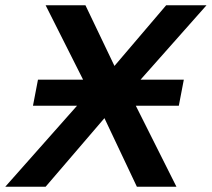

<svg xmlns="http://www.w3.org/2000/svg" viewBox="-66 -708 803 728"><path d="M59 -307 78 -406H249L107 -688H258L368 -458L564 -688H717L467 -406H631L612 -307H449L603 0H453L330 -260L107 0H-46L226 -307Z"/></svg>

Font: Libra Sans
Style: Bold Italic
Weight: 700
Italic angle: -12°
Foundry: Context Ltd
Version: Version 1.002